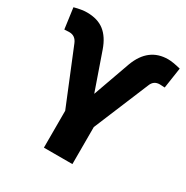

<svg xmlns="http://www.w3.org/2000/svg" viewBox="-176 -866 975 1006"><g transform="rotate(30 311.5 -363.5)"><path d="M311.5 -376 391.6 -600.6Q439 -726.6 557.1 -726.6Q584.5 -726.6 633.3 -714.4L614.7 -589.4L584.5 -590.8Q547.9 -590.8 534.7 -556.2L396.5 -224.1V0H224.1V-223.1L88.9 -553.7Q73.7 -590.8 37.6 -590.8L7.3 -589.4L-9.8 -714.4Q34.7 -726.6 65.9 -726.6Q130.9 -726.6 170.9 -695.3Q210.9 -664.1 233.4 -600.1Z"/></g></svg>

Font: Roboto Black
Style: Regular
Weight: 900
Designer: Google
Version: Version 2.134; 2016